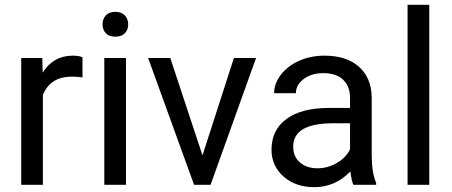

<svg xmlns="http://www.w3.org/2000/svg" viewBox="-20 -770 1885 800"><path d="M323.7 -447.3Q303.2 -450.7 279.3 -450.7Q190.4 -450.7 158.7 -375V0H68.4V-528.3H156.2L157.7 -467.3Q202.1 -538.1 283.7 -538.1Q310.1 -538.1 323.7 -531.2Z M504.9 0H414.6V-528.3H504.9ZM407.2 -668.5Q407.2 -690.4 420.7 -705.6Q434.1 -720.7 460.4 -720.7Q486.8 -720.7 500.5 -705.6Q514.2 -690.4 514.2 -668.5Q514.2 -646.5 500.5 -631.8Q486.8 -617.2 460.4 -617.2Q434.1 -617.2 420.7 -631.8Q407.2 -646.5 407.2 -668.5Z M823.7 -122.6 954.6 -528.3H1046.9L857.4 0H788.6L597.2 -528.3H689.5Z M1452.6 0Q1444.8 -15.6 1439.9 -55.7Q1377 9.8 1289.6 9.8Q1211.4 9.8 1161.4 -34.4Q1111.3 -78.6 1111.3 -146.5Q1111.3 -229 1174.1 -274.7Q1236.8 -320.3 1350.6 -320.3H1438.5V-361.8Q1438.5 -409.2 1410.2 -437.3Q1381.8 -465.3 1326.7 -465.3Q1278.3 -465.3 1245.6 -440.9Q1212.9 -416.5 1212.9 -381.8H1122.1Q1122.1 -421.4 1150.1 -458.3Q1178.2 -495.1 1226.3 -516.6Q1274.4 -538.1 1332 -538.1Q1423.3 -538.1 1475.1 -492.4Q1526.9 -446.8 1528.8 -366.7V-123.5Q1528.8 -50.8 1547.4 -7.8V0ZM1302.7 -68.8Q1345.2 -68.8 1383.3 -90.8Q1421.4 -112.8 1438.5 -147.9V-256.3H1367.7Q1201.7 -256.3 1201.7 -159.2Q1201.7 -116.7 1230 -92.8Q1258.3 -68.8 1302.7 -68.8Z M1768.6 0H1678.2V-750H1768.6Z"/></svg>

Font: Mardoto
Style: Regular
Weight: 400
Designer: Christian Robertson, Vahan Hovhannisyan
Foundry: Google
Version: Version 1.000